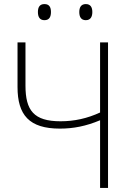

<svg xmlns="http://www.w3.org/2000/svg" viewBox="-20 -922 640 942"><path d="M401 -823C425 -823 433 -841 433 -863C433 -885 425 -902 401 -902C378 -902 369 -886 369 -863C369 -839 378 -823 401 -823ZM198 -823C223 -823 230 -841 230 -863C230 -885 223 -902 198 -902C175 -902 166 -887 166 -863C166 -839 175 -823 198 -823ZM471 0H510V-714H471V-370C408 -341 345 -327 277 -327C146 -327 105 -380 105 -502V-714H66V-495C66 -358 123 -291 274 -291C340 -291 402 -303 471 -332Z"/></svg>

Font: Noto Sans Mono ExtraLight
Style: Regular
Weight: 200
Designer: Monotype Design Team
Foundry: Monotype Imaging Inc.
Version: Version 2.014